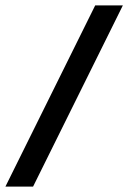

<svg xmlns="http://www.w3.org/2000/svg" viewBox="-47 -688 473 708"><path d="M-27 0 304 -668H406L75 0Z"/></svg>

Font: Celebes SemiBold
Style: Italic
Weight: 600
Italic angle: -10°
Designer: Anugrah Pasau
Foundry: Lafontype
Version: Version 1.000; ttfautohint (v1.8.4)